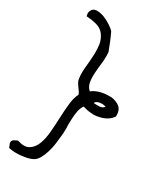

<svg xmlns="http://www.w3.org/2000/svg" viewBox="-228 -857 917 1087"><g transform="rotate(30 230.0 -313.5)"><path d="M460 -312.5Q446.3 -292 425.8 -279.8Q405.3 -267.6 380.9 -262.7Q362.3 -257.8 342.8 -257.8Q335 -257.8 328.1 -258.8Q300.8 -260.7 273.4 -269.5Q259.8 -250 255.4 -225.1Q251 -200.2 250 -172.9Q249 -154.3 249 -135.7Q249 -126 250 -117.2V-108.4Q250 -84 247.1 -60.5Q245.1 -37.1 241.2 -8.3Q237.3 20.5 229 47.9Q220.7 75.2 208.5 97.2Q196.3 119.1 178.7 128.9Q165 136.7 146 141.1Q127 145.5 106.4 147.5Q91.8 149.4 76.2 149.4H64.5Q43 148.4 25.4 144.5Q22.5 135.7 18.6 127.9Q14.6 122.1 14.6 113.3Q14.6 110.4 15.6 105.5Q20.5 95.7 29.8 91.8Q39.1 87.9 47.9 83Q71.3 90.8 89.8 90.8Q110.4 90.8 124 82Q151.4 65.4 165 30.3Q178.7 -4.9 182.6 -52.7Q186.5 -100.6 188.5 -149.9Q190.4 -199.2 195.3 -242.7Q200.2 -286.1 214.8 -312.5Q211.9 -323.2 205.1 -332.5Q198.2 -341.8 191.9 -350.6Q185.5 -359.4 179.7 -369.1Q173.8 -378.9 171.9 -390.6Q168.9 -411.1 168.9 -431.6Q168.9 -449.2 170.9 -466.8Q174.8 -505.9 176.8 -543.9Q177.7 -554.7 177.7 -566.4Q177.7 -591.8 174.8 -616.2Q169.9 -650.4 149.4 -677.7Q130.9 -702.1 99.1 -710.4Q67.4 -718.8 32.2 -720.7Q30.3 -729.5 29.3 -737.3V-740.2Q29.3 -746.1 32.2 -752.9Q41 -776.4 64.5 -777.3H68.4Q89.8 -777.3 114.3 -768.6Q139.6 -758.8 163.1 -743.2Q186.5 -727.5 195.3 -716.8Q208 -690.4 219.2 -663.1Q230.5 -635.7 241.2 -606.4Q242.2 -593.8 242.2 -580.1Q242.2 -559.6 240.2 -539.1Q235.4 -502.9 233.4 -469.7Q232.4 -458 232.4 -447.3Q232.4 -425.8 235.4 -407.2Q240.2 -378.9 260.7 -361.3Q281.2 -378.9 316.4 -387.7Q340.8 -393.6 365.2 -393.6H383.8Q417 -389.6 440.4 -371.1Q460 -353.5 460 -321.3ZM380.9 -332Q372.1 -334 361.3 -335H356.4Q348.6 -335 340.8 -334Q331.1 -332 323.2 -327.6Q315.4 -323.2 312.5 -315.4Q319.3 -315.4 330.1 -314.5H350.6Q360.4 -315.4 368.7 -319.3Q377 -323.2 380.9 -332Z"/></g></svg>

Font: Crafty Girls
Style: Regular
Weight: 400
Designer: Crystal Kluge
Foundry: Font Diner, Inc DBA Tart Workshop
Version: Version 1.001